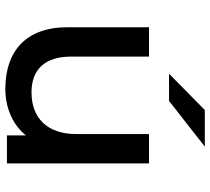

<svg xmlns="http://www.w3.org/2000/svg" viewBox="-54 -727 787 719"><g transform="rotate(90 339.5 -367.5)"><path d="M313 6C383 6 447 -21 487 -71V0H592V-532H482V-260C482 -149 420 -92 326 -92C241 -92 192 -141 192 -240V-532H82V-227C82 -68 175 6 313 6ZM358 -607 529 -741H392L256 -607Z"/></g></svg>

Font: Montserrat-Alt1 SemBd
Style: Regular
Weight: 600
Designer: Differentunic
Foundry: Differentunic
Version: Version 7.222